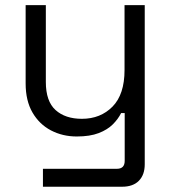

<svg xmlns="http://www.w3.org/2000/svg" viewBox="-20 -508 652 728"><path d="M442.8 200H142.8V132H423.2Q452.8 132 452.8 102V-79.2H439.2Q428.2 -57 407.9 -36.6Q387.5 -16.2 354.4 -3.4Q321.2 9.5 271 9.5Q217.5 9.5 173.2 -13.6Q129 -36.8 103.1 -81.5Q77.2 -126.2 77.2 -191.8V-488.5H153.8V-197.2Q153.8 -124 190.6 -90.8Q227.5 -57.5 290.5 -57.5Q361.2 -57.5 406.8 -103.9Q452.2 -150.2 452.2 -242.5V-488.5H528.8V115Q528.8 154.8 506.6 177.4Q484.5 200 442.8 200Z"/></svg>

Font: Space Grotesk Variable Light
Style: Regular
Weight: 300
Designer: Florian Karsten
Foundry: Florian Karsten
Version: Version 2.000